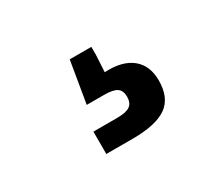

<svg xmlns="http://www.w3.org/2000/svg" viewBox="-59 -124 483 432"><g transform="rotate(-30 182.0 92.0)"><path d="M115.2 204.1V146H177.2Q200.7 146 210.4 138.9Q220.2 131.8 220.2 115.7Q220.2 99.6 210.4 93Q200.7 86.4 177.2 86.4H132.3L150.4 -21.5H206.5V0L204.1 43Q250 40.5 275.1 60.5Q300.3 80.6 300.3 119.6Q300.3 164.6 272.5 184.3Q244.6 204.1 183.6 204.1Z"/></g></svg>

Font: Inter-Bold
Style: Bold
Weight: 700
Designer: Rasmus Andersson
Foundry: rsms
Version: Version 4.000;git-a52131595